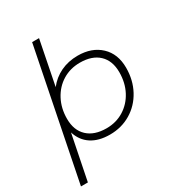

<svg xmlns="http://www.w3.org/2000/svg" viewBox="-216 -875 1107 1203"><g transform="rotate(-30 337.5 -274.0)"><path d="M631 -309Q631 -220 592.5 -148.5Q554 -77 486.5 -36.5Q419 4 335 4Q254 4 201.5 -30.5Q149 -65 129 -130L64 194H14L201 -742H251L188 -424Q226 -473 281.5 -499.5Q337 -526 405 -526Q507 -526 569 -467.5Q631 -409 631 -309ZM580 -306Q580 -389 531.5 -435Q483 -481 395 -481Q325 -481 269.5 -447Q214 -413 182 -352.5Q150 -292 150 -216Q150 -133 199 -87Q248 -41 336 -41Q406 -41 461.5 -75.5Q517 -110 548.5 -170Q580 -230 580 -306Z"/></g></svg>

Font: Montserrat Alternates Light
Style: Italic
Weight: 300
Italic angle: -11.3°
Designer: Julieta Ulanovsky
Foundry: Julieta Ulanovsky
Version: Version 7.200